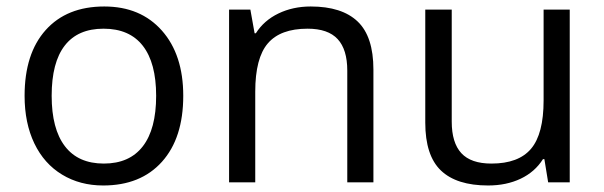

<svg xmlns="http://www.w3.org/2000/svg" viewBox="-20 -565 1872 595"><path d="M547.9 -268.1Q547.9 -137.2 481.9 -63.7Q416 9.8 299.8 9.8Q228 9.8 172.4 -23.9Q116.7 -57.6 86.4 -120.6Q56.2 -183.6 56.2 -268.1Q56.2 -398.9 121.6 -471.9Q187 -544.9 303.2 -544.9Q415.5 -544.9 481.7 -470.2Q547.9 -395.5 547.9 -268.1ZM140.1 -268.1Q140.1 -165.5 181.2 -111.8Q222.2 -58.1 301.8 -58.1Q381.3 -58.1 422.6 -111.6Q463.9 -165 463.9 -268.1Q463.9 -370.1 422.6 -423.1Q381.3 -476.1 300.8 -476.1Q221.2 -476.1 180.7 -423.8Q140.1 -371.6 140.1 -268.1Z M1056.2 0V-346.2Q1056.2 -411.6 1026.4 -443.8Q996.6 -476.1 933.1 -476.1Q849.1 -476.1 810.1 -430.7Q771 -385.3 771 -280.8V0H689.9V-535.2H755.9L769 -461.9H772.9Q797.9 -501.5 842.8 -523.2Q887.7 -544.9 942.9 -544.9Q1039.6 -544.9 1088.4 -498.3Q1137.2 -451.7 1137.2 -349.1V0Z M1379.9 -535.2V-188Q1379.9 -122.6 1409.7 -90.3Q1439.5 -58.1 1502.9 -58.1Q1586.9 -58.1 1625.7 -104Q1664.6 -149.9 1664.6 -253.9V-535.2H1745.6V0H1678.7L1667 -71.8H1662.6Q1637.7 -32.2 1593.5 -11.2Q1549.3 9.8 1492.7 9.8Q1395 9.8 1346.4 -36.6Q1297.9 -83 1297.9 -185.1V-535.2Z"/></svg>

Font: f02100778
Style: Regular
Weight: 400
Foundry: Ascender Corporation
Version: Version 1.10